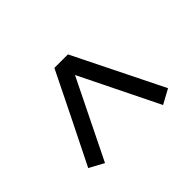

<svg xmlns="http://www.w3.org/2000/svg" viewBox="-112 -752 823 823"><g transform="rotate(45 300.0 -340.0)"><path d="M494 -98 291 -199 88 -299V-381L494 -582L530 -516L172 -340L530 -164Z"/></g></svg>

Font: Iosevka Curly Extended
Style: Regular
Weight: 400
Width: 7
Monospace: yes
Designer: Belleve Invis
Foundry: Belleve Invis
Version: Version 11.1.0; ttfautohint (v1.8.3)